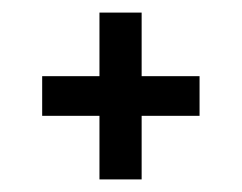

<svg xmlns="http://www.w3.org/2000/svg" viewBox="-20 -454 384 305"><path d="M138 -169V-434H205V-169ZM47 -270V-333H297V-270Z"/></svg>

Font: Bricolage Grotesque Condensed Light
Style: Regular
Weight: 300
Width: 3
Designer: Mathieu Triay
Foundry: Atelier Triay
Version: Version 1.000;gftools[0.9.30]